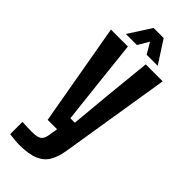

<svg xmlns="http://www.w3.org/2000/svg" viewBox="-311 -812 1061 1061"><g transform="rotate(45 219.0 -282.0)"><path d="M109.5 209Q92.5 209 72 207Q51.5 205 33.5 202.5V106.5Q47.5 107.5 70.5 108.2Q93.5 109 109 109Q151.5 109 167.8 97Q184 85 188.5 55.5L197.5 0H124L18.5 -600H151L181 -323.5L206.5 -95H241.5L262.5 -323.5L290.5 -600H423L319 46Q310.5 99.5 290.2 135.8Q270 172 227.5 190.5Q185 209 109.5 209ZM94 -641 179 -773H257.5L343 -641H256.5L218.5 -705.5L180.5 -641Z"/></g></svg>

Font: Big Shoulders
Style: Bold
Weight: 700
Designer: Patric King
Foundry: XO Type Co
Version: Version 2.002